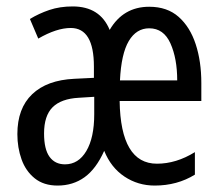

<svg xmlns="http://www.w3.org/2000/svg" viewBox="-20 -567 688 597"><path d="M444 -546Q500 -546 535.5 -514.5Q571 -483 588.5 -429.5Q606 -376 606 -309V-253H352Q355 -58 468 -58Q528 -58 586 -94V-24Q531 10 461 10Q409 10 367 -18Q325 -46 304 -98Q279 -42 243 -16Q207 10 159 10Q116 10 88 -12.5Q60 -35 47 -71.5Q34 -108 34 -150Q34 -230 80 -274Q126 -318 211 -322L272 -325V-360Q272 -480 200 -480Q156 -480 99 -447L73 -508Q101 -525 133.5 -536Q166 -547 206 -547Q291 -547 321 -474Q363 -546 444 -546ZM444 -479Q404 -479 380.5 -439.5Q357 -400 353 -317H531Q531 -385 510 -432Q489 -479 444 -479ZM225 -263Q170 -260 143.5 -233.5Q117 -207 117 -152Q117 -103 134 -79.5Q151 -56 182 -56Q224 -56 248.5 -97.5Q273 -139 273 -212V-266Z"/></svg>

Font: Noto Sans Lao ExtraCondensed
Style: Regular
Weight: 400
Width: 2
Designer: Monotype Design Team
Foundry: Monotype Imaging Inc.
Version: Version 2.004; ttfautohint (v1.8.4.7-5d5b)